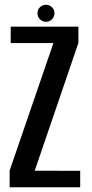

<svg xmlns="http://www.w3.org/2000/svg" viewBox="-20 -787 387 807"><path d="M317 0H20.5V-70L204.5 -606H25V-675H309.5V-606.5L126 -69.5L317 -69ZM137.5 -731.5Q137.5 -746.5 148 -756.8Q158.5 -767 173.5 -767Q188 -767 198.5 -756.5Q209 -746 209 -731.5Q209 -716.5 198.5 -706Q188 -695.5 173.5 -695.5Q158.5 -695.5 148 -706Q137.5 -716.5 137.5 -731.5Z"/></svg>

Font: Anybody Narrow Medium
Style: Regular
Weight: 500
Width: 3
Designer: Tyler Finck
Foundry: Etcetera Type Company
Version: Version 1.000; ttfautohint (v1.8)